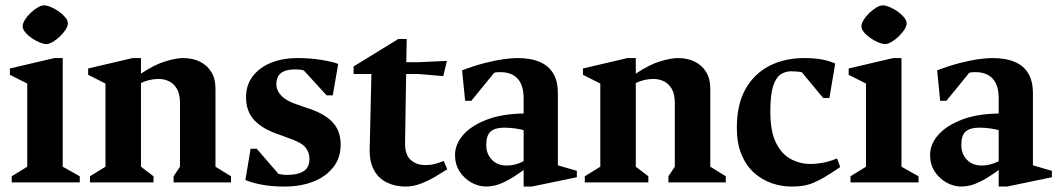

<svg xmlns="http://www.w3.org/2000/svg" viewBox="-20 -683 3961 719"><path d="M23.9 0V-22.9L82 -58.7V-370.1L17.1 -402.9V-426.6L183.9 -465.6H214.9V-58.7L278.7 -22.9V0ZM153.9 -517.9Q143.5 -517.9 128.4 -524.1Q113.4 -530.3 99 -540.2Q84.6 -550.1 74.8 -561.8Q64.9 -573.5 64.9 -584.3Q64.9 -595 73.1 -608.5Q81.4 -622 94.3 -634.4Q107.3 -646.7 121 -654.9Q134.7 -663 145.1 -663Q155.1 -663 170.2 -656.8Q185.2 -650.6 199.8 -640.4Q214.4 -630.1 224.2 -618.4Q234.1 -606.8 234.1 -595.4Q234.1 -584.6 225.4 -571.4Q216.6 -558.3 203.7 -545.9Q190.7 -533.5 177 -525.7Q163.2 -517.9 153.9 -517.9Z M316.9 0V-22.9L375 -58.7V-370.1L310.1 -402.9V-426.6L476.9 -465.6H507.9V-407.2Q559.1 -441.5 600.1 -453.6Q641.1 -465.6 664.7 -465.6Q701.4 -465.6 728.7 -452.1Q756.1 -438.5 771.5 -413.2Q786.9 -387.9 786.9 -351.6V-58.7L845 -22.9V0H630.1V-22.9L654 -58.7V-297.1Q654 -330.3 642.8 -349.9Q631.5 -369.6 613.3 -378.5Q595 -387.4 573.9 -387.4Q557.9 -387.4 540.4 -383.5Q522.9 -379.6 507.9 -372.1V-58.7L554.9 -22.9V0Z M1045.7 15.6Q996 15.6 959.4 8.4Q922.9 1.2 898.9 -8.8L918.5 -125.9H941.4L1022.7 -32Q1028 -30.6 1036.5 -29.3Q1045 -28 1054.1 -28Q1094.9 -28 1116.9 -41.9Q1138.9 -55.8 1138.9 -88.4Q1138.9 -112.9 1123.1 -131.8Q1107.3 -150.8 1055 -168L1027.1 -178.4Q966.1 -198 933.8 -231.3Q901.4 -264.5 901.4 -319Q901.4 -365.1 926.8 -397.9Q952.1 -430.7 995.6 -448.2Q1039.1 -465.6 1093.7 -465.6Q1141.4 -465.6 1183.9 -458.6Q1226.5 -451.6 1246.5 -443.6L1226.2 -326.1H1203L1118 -418.9Q1113 -420.9 1104.1 -421.9Q1095.2 -423 1083.4 -423Q1014.9 -423 1014.9 -368.1Q1014.9 -344.2 1033.7 -324.4Q1052.5 -304.5 1094 -291.1L1126.1 -279.9Q1192.6 -259.6 1224.2 -226.6Q1255.7 -193.6 1255.7 -141.9Q1255.7 -91.6 1227.9 -56.4Q1200.1 -21.3 1152.9 -2.8Q1105.6 15.6 1045.7 15.6Z M1498.9 15.6Q1460.3 15.6 1429 0.6Q1397.8 -14.4 1380.4 -46.1Q1363.1 -77.9 1364.4 -126.6L1370.9 -406H1304.1V-434.1L1471.6 -537H1503.1L1501.5 -450H1545.6L1653.6 -455L1640 -398L1545.6 -406H1500.9L1496.9 -149.7Q1495.9 -104.5 1517.4 -84.7Q1539 -64.9 1571.9 -64.9Q1594.2 -64.9 1610.9 -69.7Q1627.6 -74.6 1641.9 -80.1L1655 -49.1Q1635.7 -36.7 1609.9 -21.4Q1584.1 -6.1 1555.6 4.8Q1527 15.6 1498.9 15.6Z M1801.4 15.6Q1772.4 15.6 1745.3 0.6Q1718.3 -14.5 1701.1 -41Q1684 -67.5 1684 -101.9Q1684 -143 1714.4 -177.7Q1744.8 -212.4 1802.2 -234.6Q1859.6 -256.9 1940.9 -257.9V-314.1Q1940.9 -347.4 1931.1 -368.9Q1921.4 -390.4 1902.2 -401.6Q1883.1 -412.9 1853.6 -412.9Q1848.2 -412.9 1841.5 -412.4Q1834.7 -411.9 1830.9 -410.9L1745 -305.4H1721.8L1710.4 -419.7Q1757.2 -437.4 1796.9 -447.4Q1836.5 -457.5 1867.1 -461.6Q1897.7 -465.6 1916.6 -465.6Q1967.4 -465.6 2001.2 -451.1Q2035 -436.6 2052.1 -407.6Q2069.1 -378.5 2069.1 -333.4V-63.9L2140.1 -43.2V-19.3L1971.9 15.6H1940.9V-46.4Q1904.6 -20 1878.5 -6.4Q1852.4 7.1 1834.2 11.4Q1816 15.6 1801.4 15.6ZM1877.6 -63.1Q1893.6 -63.1 1909.1 -67Q1924.5 -70.9 1940.9 -79.4V-195.7Q1926.6 -199.6 1908.2 -202.2Q1889.9 -204.9 1866.9 -204.9Q1834.5 -204.9 1817.7 -190.8Q1800.9 -176.7 1800.9 -140Q1800.9 -107 1821.7 -85.1Q1842.5 -63.1 1877.6 -63.1Z M2169.9 0V-22.9L2228 -58.7V-370.1L2163.1 -402.9V-426.6L2329.9 -465.6H2360.9V-407.2Q2412.1 -441.5 2453.1 -453.6Q2494.1 -465.6 2517.7 -465.6Q2554.4 -465.6 2581.7 -452.1Q2609.1 -438.5 2624.5 -413.2Q2639.9 -387.9 2639.9 -351.6V-58.7L2698 -22.9V0H2483.1V-22.9L2507 -58.7V-297.1Q2507 -330.3 2495.8 -349.9Q2484.5 -369.6 2466.3 -378.5Q2448 -387.4 2426.9 -387.4Q2410.9 -387.4 2393.4 -383.5Q2375.9 -379.6 2360.9 -372.1V-58.7L2407.9 -22.9V0Z M2944.8 15.6Q2905.9 15.6 2869.4 2.9Q2833 -9.8 2803.6 -36.1Q2774.3 -62.5 2756.8 -104.3Q2739.3 -146 2739.3 -204.1Q2739.3 -291.4 2771.5 -349.1Q2803.8 -406.7 2860.8 -436.2Q2917.9 -465.6 2992.7 -465.6Q3025.6 -465.6 3054.3 -460.9Q3083 -456.1 3107.7 -445.1L3085.9 -316.1H3062.6L2982.6 -412.5Q2978.1 -413.9 2964.9 -415Q2951.8 -416.1 2942.6 -416.1Q2920.4 -416.1 2902.5 -403.7Q2884.6 -391.2 2874.7 -358.9Q2864.7 -326.5 2864.7 -265Q2864.7 -191.1 2886 -148.2Q2907.2 -105.4 2941.7 -87.2Q2976.1 -69.1 3013.7 -69.1Q3037.9 -69.1 3061.7 -73.5Q3085.5 -77.9 3114.5 -89.6L3126.6 -57.6Q3094.4 -35.5 3070.4 -21.2Q3046.5 -6.9 3027.2 1.1Q3007.9 9.1 2988.2 12.4Q2968.5 15.6 2944.8 15.6Z M3164.9 0V-22.9L3223 -58.7V-370.1L3158.1 -402.9V-426.6L3324.9 -465.6H3355.9V-58.7L3419.7 -22.9V0ZM3294.9 -517.9Q3284.5 -517.9 3269.4 -524.1Q3254.4 -530.3 3240 -540.2Q3225.6 -550.1 3215.8 -561.8Q3205.9 -573.5 3205.9 -584.3Q3205.9 -595 3214.1 -608.5Q3222.4 -622 3235.3 -634.4Q3248.3 -646.7 3262 -654.9Q3275.7 -663 3286.1 -663Q3296.1 -663 3311.2 -656.8Q3326.2 -650.6 3340.8 -640.4Q3355.4 -630.1 3365.2 -618.4Q3375.1 -606.8 3375.1 -595.4Q3375.1 -584.6 3366.4 -571.4Q3357.6 -558.3 3344.7 -545.9Q3331.7 -533.5 3318 -525.7Q3304.2 -517.9 3294.9 -517.9Z M3580.4 15.6Q3551.4 15.6 3524.3 0.6Q3497.3 -14.5 3480.1 -41Q3463 -67.5 3463 -101.9Q3463 -143 3493.4 -177.7Q3523.8 -212.4 3581.2 -234.6Q3638.6 -256.9 3719.9 -257.9V-314.1Q3719.9 -347.4 3710.1 -368.9Q3700.4 -390.4 3681.2 -401.6Q3662.1 -412.9 3632.6 -412.9Q3627.2 -412.9 3620.5 -412.4Q3613.7 -411.9 3609.9 -410.9L3524 -305.4H3500.8L3489.4 -419.7Q3536.2 -437.4 3575.9 -447.4Q3615.5 -457.5 3646.1 -461.6Q3676.7 -465.6 3695.6 -465.6Q3746.4 -465.6 3780.2 -451.1Q3814 -436.6 3831.1 -407.6Q3848.1 -378.5 3848.1 -333.4V-63.9L3919.1 -43.2V-19.3L3750.9 15.6H3719.9V-46.4Q3683.6 -20 3657.5 -6.4Q3631.4 7.1 3613.2 11.4Q3595 15.6 3580.4 15.6ZM3656.6 -63.1Q3672.6 -63.1 3688.1 -67Q3703.5 -70.9 3719.9 -79.4V-195.7Q3705.6 -199.6 3687.2 -202.2Q3668.9 -204.9 3645.9 -204.9Q3613.5 -204.9 3596.7 -190.8Q3579.9 -176.7 3579.9 -140Q3579.9 -107 3600.7 -85.1Q3621.5 -63.1 3656.6 -63.1Z"/></svg>

Font: Ancizar Serif Light
Style: Regular
Weight: 300
Designer: Cesar Puertas, Viviana Monsalve, Julian Moncada, Julian Prieto, Jose Castro, Felipe Aragon, Mariel Hernandez, Sara Alarc
Version: Version 8.100